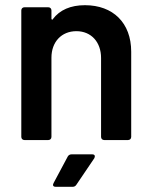

<svg xmlns="http://www.w3.org/2000/svg" viewBox="-20 -539 584 739"><path d="M307 -519C252 -519 210 -501 183 -465C182 -464 182 -463 181 -463C179 -464 178 -465 178 -467V-499C178 -506 173 -511 166 -511H74C67 -511 62 -506 62 -499V-12C62 -5 67 0 74 0H166C173 0 178 -5 178 -12V-317C178 -378 217 -419 274 -419C331 -419 369 -377 369 -316V-12C369 -5 374 0 381 0H473C480 0 485 -5 485 -12V-340C485 -451 415 -519 307 -519ZM260 180C266 180 271 177 274 172L343 70C344 67 345 65 345 63C345 60 344 55 335 55H256C249 55 244 58 241 63L186 166C185 169 184 171 184 172C184 175 185 180 194 180Z"/></svg>

Font: Barlow SemiBold Numbers
Style: Regular
Weight: 600
Designer: Jeremy Tribby
Foundry: Tribby Type
Version: Version 1.408